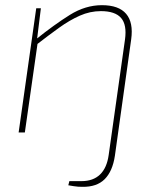

<svg xmlns="http://www.w3.org/2000/svg" viewBox="-20 -512 607 742"><path d="M374 -492Q439 -492 467.5 -458.5Q496 -425 487 -360L424 90Q415 150 384.5 180.5Q354 211 298 210Q290 210 282 209.5Q274 209 265 207.5Q256 206 244 204L248 188H295Q340 188 366.5 162.5Q393 137 400 87L463 -359Q471 -416 448 -442.5Q425 -469 370 -469Q328 -469 288.5 -451.5Q249 -434 208 -404.5Q167 -375 118 -337L119 -360Q190 -417 250 -454.5Q310 -492 374 -492ZM138 -480 123 -359 125 -343 76 0H52L120 -480Z"/></svg>

Font: Exo 2 Thin
Style: Italic
Weight: 250
Italic angle: -8°
Designer: Natanael Gama
Foundry: Natanael Gama
Version: Version 2.010